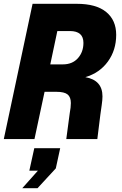

<svg xmlns="http://www.w3.org/2000/svg" viewBox="-22 -730 642 1008"><path d="M-2 0 149 -710H381Q483 -710 535.5 -667Q588 -624 588 -547Q588 -467 544.5 -407Q501 -347 426 -325Q516 -309 516 -224Q516 -206 512 -178.5Q508 -151 505 -129L489 0H326L344 -135Q347 -150 348.5 -164.5Q350 -179 350 -189Q350 -220 333 -234Q316 -248 274 -248H212L159 0ZM242 -392H308Q358 -392 387 -424.5Q416 -457 416 -505Q416 -567 345 -567H279ZM95 258 177 166H132L158 48H294L271 154L175 258Z"/></svg>

Font: Geist Mono ExtraBold
Style: Italic
Weight: 800
Italic angle: -12°
Monospace: yes
Designer: Basement.studio, Andrés Briganti, Mateo Zaragoza
Foundry: Basement.studio, Vercel, Andrés Briganti, Guido Ferreyra, Mateo Zaragoza
Version: Version 1.500; ttfautohint (v1.8.4.7-5d5b)